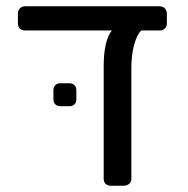

<svg xmlns="http://www.w3.org/2000/svg" viewBox="-20 -591 597 611"><path d="M511 -548V-516Q511 -506 504.5 -500Q498 -494 488 -494H429Q415 -479 406.5 -447Q398 -415 398 -375V-22Q398 -12 391 -6Q384 0 374 0H332Q322 0 316 -6Q310 -12 310 -22V-381Q310 -422 317 -451Q324 -480 336 -494H60Q50 -494 43.5 -500Q37 -506 37 -516V-548Q37 -558 43.5 -564.5Q50 -571 60 -571H488Q498 -571 504.5 -564.5Q511 -558 511 -548ZM150 -275V-304Q150 -314 156 -320Q162 -326 172 -326H201Q211 -326 217 -320Q223 -314 223 -304V-275Q223 -265 217 -259Q211 -253 201 -253H172Q162 -253 156 -259Q150 -265 150 -275Z"/></svg>

Font: Contemporary
Style: Regular
Weight: 400
Designer: Victor Tran
Foundry: Victor Tran
Version: Version 1.100